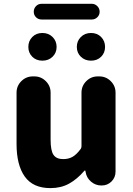

<svg xmlns="http://www.w3.org/2000/svg" viewBox="-20 -968 693 1002"><path d="M243.2 13.7Q152.3 13.7 109.4 -46.4Q66.4 -106.4 66.4 -216.8V-484.4Q66.4 -519.5 91.3 -544.4Q116.2 -569.3 151.4 -569.3H159.2Q194.3 -569.3 219.2 -544.4Q244.1 -519.5 244.1 -484.4V-239.3Q244.1 -181.6 259.3 -159.7Q274.4 -137.7 309.6 -137.7Q337.9 -137.7 358.4 -149.4Q378.9 -161.1 399.4 -188.5Q405.3 -195.3 405.3 -206.1V-484.4Q405.3 -519.5 430.2 -544.4Q455.1 -569.3 490.2 -569.3H498Q533.2 -569.3 558.1 -544.4Q583 -519.5 583 -484.4V-72.3Q583 -42 562 -21Q541 0 510.7 0H508.8Q478.5 0 455.1 -20Q431.6 -40 426.8 -70.3L425.8 -76.2Q424.8 -78.1 422.9 -78.1Q420.9 -78.1 419.9 -76.2Q381.8 -32.2 339.8 -9.3Q297.9 13.7 243.2 13.7ZM254.4 -671.9Q233.4 -651.4 201.2 -651.4Q168.9 -651.4 148.4 -671.9Q127.9 -692.4 127.9 -723.1Q127.9 -753.9 148.4 -774.9Q168.9 -795.9 201.2 -795.9Q233.4 -795.9 254.4 -774.9Q275.4 -753.9 275.4 -723.1Q275.4 -692.4 254.4 -671.9ZM197.3 -866.2Q179.7 -866.2 168 -877.9Q156.2 -889.6 156.2 -906.7Q156.2 -923.8 168 -936Q179.7 -948.2 197.3 -948.2H459Q475.6 -948.2 487.8 -936Q500 -923.8 500 -906.7Q500 -889.6 487.8 -877.9Q475.6 -866.2 459 -866.2ZM507.8 -671.9Q487.3 -651.4 455.1 -651.4Q422.9 -651.4 401.9 -671.9Q380.9 -692.4 380.9 -723.1Q380.9 -753.9 401.9 -774.9Q422.9 -795.9 455.1 -795.9Q487.3 -795.9 507.8 -774.9Q528.3 -753.9 528.3 -723.1Q528.3 -692.4 507.8 -671.9Z"/></svg>

Font: Gen Jyuu GothicX Heavy
Style: Bold
Weight: 900
Designer: [Source Han Sans]
Ryoko NISHIZUKA  (kana & ideographs); Paul D. Hunt (Latin, Greek & Cyrillic); Wenlong ZHANG  (bopomofo
Version: Version 1.002.20150607